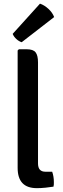

<svg xmlns="http://www.w3.org/2000/svg" viewBox="-20 -998 336 1023"><path d="M258 -83Q267 -58 267 -27.5Q267 -21.5 266.8 -15Q266.5 -8.5 265 -3.5Q247 -0.5 222.5 2Q198 4.5 176.5 4.5Q125 4.5 99.5 -22.5Q74 -49.5 74 -103.5V-729L80.5 -735.5H122.5Q157 -735.5 169.8 -719Q182.5 -702.5 182.5 -665.5V-127.5Q182.5 -105.5 192.2 -94.2Q202 -83 222.5 -83ZM193 -978.5Q216 -971 238 -950.8Q260 -930.5 268.5 -907L95.5 -773Q81 -777.5 67.2 -790Q53.5 -802.5 47.5 -817.5Z"/></svg>

Font: Signika Negative Medium
Style: Regular
Weight: 500
Designer: Anna Giedry
Foundry: Anna Giedry
Version: Version 2.001